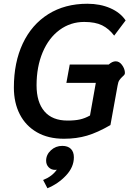

<svg xmlns="http://www.w3.org/2000/svg" viewBox="-20 -730 706 1024"><path d="M54 -263Q54 -397 101.5 -498Q149 -599 237.5 -654.5Q326 -710 446 -710Q514 -710 568 -686.5Q622 -663 650 -621L589 -540Q561 -577 524.5 -595Q488 -613 429 -613Q356 -613 298 -570.5Q240 -528 207.5 -451Q175 -374 175 -275Q175 -185 217 -136Q259 -87 340 -87Q380 -87 406.5 -93Q433 -99 460 -114L491 -288H334L352 -386H560Q579 -403 597 -403Q616 -403 630 -384.5Q644 -366 646 -346Q647 -337 644 -332.5Q641 -328 634 -322Q624 -313 617 -303Q610 -293 607 -273L569 -63Q500 -23 444 -6.5Q388 10 321 10Q237 10 177 -24.5Q117 -59 85.5 -120.5Q54 -182 54 -263ZM210 230Q258 211 283 175L274 176Q253 176 239.5 162Q226 148 226 127Q226 95 251.5 71.5Q277 48 312 48Q342 48 358 64Q374 80 374 109Q374 161 332.5 205.5Q291 250 233 274Z"/></svg>

Font: Niramit SemiBold
Style: Italic
Weight: 600
Italic angle: -10°
Designer: Katatrad Aksorn Co.,Ltd.
Foundry: Cadson Demak Co.,Ltd.
Version: Version 1.001; ttfautohint (v1.6)